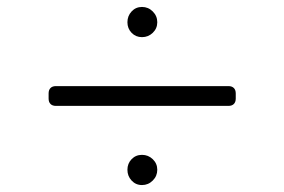

<svg xmlns="http://www.w3.org/2000/svg" viewBox="-20 -640 819 553"><path d="M347 -576Q347 -594 359 -607Q371 -620 389 -620Q407 -620 420 -607Q433 -594 433 -576Q433 -558 420 -545.5Q407 -533 389 -533Q371 -533 359 -545.5Q347 -558 347 -576ZM638 -335H141Q131 -335 125.5 -340.5Q120 -346 120 -356V-371Q120 -381 125.5 -386.5Q131 -392 141 -392H638Q648 -392 653.5 -386.5Q659 -381 659 -371V-356Q659 -346 653.5 -340.5Q648 -335 638 -335ZM347 -151Q347 -169 359 -181.5Q371 -194 389 -194Q407 -194 420 -181.5Q433 -169 433 -151Q433 -133 420 -120Q407 -107 389 -107Q371 -107 359 -120Q347 -133 347 -151Z"/></svg>

Font: Shippori Mincho B1 Medium
Style: Regular
Weight: 500
Designer: FONTDASU
Foundry: FONTDASU / Google Inc. / but / Adobe
Version: Version 3.110; ttfautohint (v1.8.3)